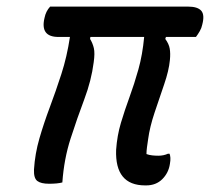

<svg xmlns="http://www.w3.org/2000/svg" viewBox="-20 -552 640 582"><path d="M494 -86Q496 -81 496.5 -73.5Q497 -66 495 -55Q491 -28 472 -9Q453 10 423 10H420Q328 10 332 -98Q335 -141 346.5 -179.5Q358 -218 372.5 -257.5Q387 -297 399.5 -341.5Q412 -386 417 -440H254L253 -434Q261 -421 264.5 -406Q268 -391 264 -363Q257 -308 235.5 -251Q214 -194 194 -132Q174 -70 169 1Q162 3 151.5 4Q141 5 129 5Q104 5 93 -3.5Q82 -12 83 -38Q86 -86 99.5 -132.5Q113 -179 131 -227Q149 -275 166 -327.5Q183 -380 192 -440H157Q101 -440 115 -498Q119 -518 132 -532H550Q579 -532 590 -519.5Q601 -507 593 -477Q591 -467 585.5 -457.5Q580 -448 574 -440H483L481 -434Q492 -419 494.5 -404.5Q497 -390 495 -370Q492 -338 477.5 -296Q463 -254 448.5 -210.5Q434 -167 429 -130Q427 -117 425.5 -105.5Q424 -94 424 -85Q432 -82 441.5 -81Q451 -80 460 -80Q476 -80 489 -86Z"/></svg>

Font: Recursive Mn Csl St
Style: Italic
Weight: 400
Italic angle: -15°
Monospace: yes
Version: Version 1.079;hotconv 1.0.112;makeotfexe 2.5.65598; ttfautoh